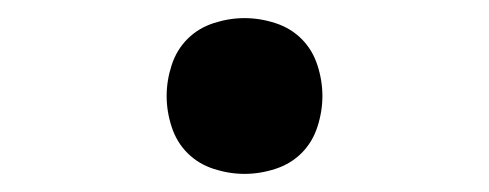

<svg xmlns="http://www.w3.org/2000/svg" viewBox="-20 -446 540 212"><path d="M250 -254Q233 -254 216 -259.5Q199 -265 187 -277Q175 -289 169.5 -306Q164 -323 164 -340Q164 -357 169.5 -374Q175 -391 187 -403Q199 -415 216 -420.5Q233 -426 250 -426Q267 -426 284 -420.5Q301 -415 313 -403Q325 -391 330.5 -374Q336 -357 336 -340Q336 -323 330.5 -306Q325 -289 313 -277Q301 -265 284 -259.5Q267 -254 250 -254Z"/></svg>

Font: Iosevka Curly Slab Medium
Style: Regular
Weight: 500
Monospace: yes
Designer: Belleve Invis
Foundry: Belleve Invis
Version: Version 22.1.2; ttfautohint (v1.8.4)